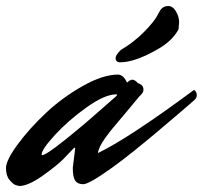

<svg xmlns="http://www.w3.org/2000/svg" viewBox="-65 -602 677 641"><path d="M178 -42 186 -106Q186 -109 184.5 -109Q183 -109 179 -105Q166 -91 146 -70.5Q126 -50 77.5 -15.5Q29 19 -1 19Q-6 18 -13.5 15.5Q-21 13 -33 -1Q-45 -15 -45 -41Q-45 -67 -5.5 -120.5Q34 -174 89 -225.5Q144 -277 211.5 -315Q279 -353 329 -353Q348 -352 359 -326Q369 -336 377 -336Q385 -336 396 -324Q402 -323 408 -317.5Q414 -312 414 -302Q414 -292 400 -280Q379 -254 351 -221Q323 -188 311 -173.5Q299 -159 286 -141Q264 -110 262 -91Q364 -140 583 -302Q592 -295 592 -285Q592 -275 584 -268Q576 -261 564.5 -251Q553 -241 519 -212Q485 -183 453.5 -156.5Q422 -130 381.5 -97.5Q341 -65 309 -42Q232 13 213 13Q194 13 186 1Q178 -11 178 -42ZM76 -84Q88 -84 149.5 -133Q211 -182 266 -231L322 -280Q326 -284 326 -285.5Q326 -287 323 -287Q285 -287 224 -243.5Q163 -200 118.5 -151.5Q74 -103 74 -86Q74 -84 76 -84ZM321 -409Q321 -418 338 -435Q382 -461 415 -494.5Q448 -528 459 -548L470 -568Q480 -582 496 -582Q512 -582 522.5 -564Q533 -546 533 -527L531 -504Q510 -465 462 -438Q386 -394 336 -394Q321 -394 321 -409Z"/></svg>

Font: Mr Dafoe
Style: Regular
Weight: 400
Designer: Alejandro Paul
Foundry: Alejandro Paul
Version: Version 1.000